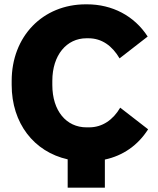

<svg xmlns="http://www.w3.org/2000/svg" viewBox="-20 -733 729 888"><path d="M293 135H465V5C549 -13 618 -61 665 -135L536 -235C503 -179 454 -144 392 -144H380C287 -144 222 -220 222 -340V-359C222 -478 288 -556 380 -556H389C451 -556 499 -521 533 -463L663 -564C601 -660 499 -713 382 -713H377C177 -713 34 -564 34 -359V-340C34 -163 137 -31 293 4Z"/></svg>

Font: Fixel Text ExtraBold
Style: Regular
Weight: 800
Width: 4
Designer: AlfaBravo + MacPaw
Foundry: Kyrylo Tkachov, Marchela Mozhyna, Serhii Makarenko, Maria Weinstein, Zakhar Kryvoshyya
Version: Version 1.211